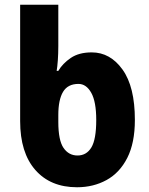

<svg xmlns="http://www.w3.org/2000/svg" viewBox="-20 -780 628 810"><path d="M305 10Q193 10 129 -63Q65 -136 65 -269V-760H226V-586Q226 -554 224 -526Q222 -498 219 -481H226Q244 -512 278.5 -535.5Q313 -559 367 -559Q445 -559 497 -486.5Q549 -414 549 -274Q549 -177 517 -114Q485 -51 429.5 -20.5Q374 10 305 10ZM307 -124Q345 -124 365.5 -158Q386 -192 386 -274Q386 -351 365 -388.5Q344 -426 311 -426Q266 -426 246 -392.5Q226 -359 226 -295V-266Q226 -188 248 -156Q270 -124 307 -124Z"/></svg>

Font: Noto Sans SemiCondensed ExtraBold
Style: Regular
Weight: 800
Width: 4
Designer: Monotype Design Team
Foundry: Monotype Imaging Inc.
Version: Version 2.013; ttfautohint (v1.8.4.7-5d5b)